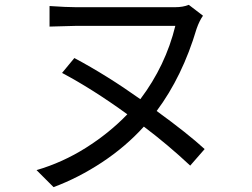

<svg xmlns="http://www.w3.org/2000/svg" viewBox="-20 -727 1040 793"><path d="M825.2 -111.3 765.6 -43Q673.8 -128.9 574.2 -204.1Q499 -121.1 401.4 -56.6Q303.7 7.8 201.2 45.9L130.9 -24.4Q238.3 -55.7 335 -116.7Q431.6 -177.7 505.9 -254.9Q363.3 -358.4 236.3 -425.8L287.1 -487.3Q420.9 -416 559.6 -317.4Q664.1 -456.1 704.1 -620.1H292Q269.5 -620.1 184.6 -617.2V-702.1Q255.9 -697.3 292 -697.3H704.1Q735.4 -697.3 759.8 -707L818.4 -662.1Q803.7 -641.6 792 -608.4Q733.4 -411.1 627 -268.6Q754.9 -175.8 825.2 -111.3Z"/></svg>

Font: Gen Shin Gothic Regular
Style: Regular
Weight: 400
Designer: [Source Han Sans]
Ryoko NISHIZUKA  (kana & ideographs); Paul D. Hunt (Latin, Greek & Cyrillic); Wenlong ZHANG  (bopomofo
Version: Version 1.002.20150607